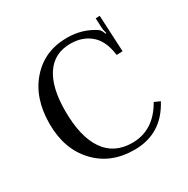

<svg xmlns="http://www.w3.org/2000/svg" viewBox="-123 -600 715 729"><g transform="rotate(-30 235.0 -235.5)"><path d="M444 -92Q386 18 266 18Q162 18 98.5 -50Q35 -118 35 -228Q35 -341 96 -410Q157 -479 255 -479Q323 -479 376 -443Q385 -436 390 -419L394 -420Q389 -438 389 -445L387 -488L405 -489L413 -329L387 -328L386 -331Q378 -393 343 -423Q308 -453 255 -453Q185 -453 148 -398.5Q111 -344 111 -241Q111 -128 152 -68.5Q193 -9 272 -9Q366 -9 419 -103Z"/></g></svg>

Font: Foglihten068fMac
Style: Regular
Weight: 500
Designer: gluk (gluksza@wp.pl)
Foundry: gluk (gluksza@wp.pl)
Version: Version 0.68